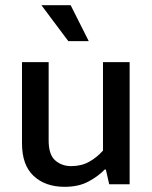

<svg xmlns="http://www.w3.org/2000/svg" viewBox="-20 -712 586 742"><path d="M378 -472H481V0H402L389 -57H385Q360 -31 322 -10.5Q284 10 230 10Q155 10 110 -32Q65 -74 65 -158V-472H168V-169Q168 -114 193.5 -92Q219 -70 255 -70Q294 -70 324 -86.5Q354 -103 378 -130ZM140 -692H253L323 -553H244Z"/></svg>

Font: Mukta Vaani Medium
Style: Regular
Weight: 500
Designer: Noopur Datye, Girish Dalvi, Yashodeep Gholap, Pallavi Karambelkar
Foundry: Ek Type
Version: Version 2.538;PS 1.000;hotconv 16.6.51;makeotf.lib2.5.65220;